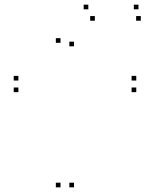

<svg xmlns="http://www.w3.org/2000/svg" viewBox="-20 -795 660 825"><path d="M298 10V-10H278V10ZM298 -596V-616H278V-596ZM387.5 -706V-726H367.5V-706ZM585 -706V-726H565V-706ZM575 -755V-775H555V-755ZM359.5 -755V-775H339.5V-755ZM240 -611V-631H220V-611ZM240 10V-10H220V10ZM565.5 -399V-419H545.5V-399ZM565.5 -449V-469H545.5V-449ZM59 -449V-469H39V-449ZM59 -399V-419H39V-399Z"/></svg>

Font: Monaspace Krypton Dots Var
Style: Regular
Weight: 400
Designer: Riley Cran and the Lettermatic Team
Version: Version 1.100 (Monaspace Krypton Dots)